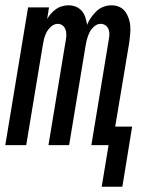

<svg xmlns="http://www.w3.org/2000/svg" viewBox="-28 -548 548 725"><path d="M356 157 382 0H317L383 -400Q385 -410 385 -420Q385 -430 381.5 -438.5Q378 -447 370 -452.5Q362 -458 352 -458Q339 -458 327.5 -448Q316 -438 310 -425.5Q304 -413 300.5 -400Q297 -387 295 -374L233 0H155L221 -400Q223 -410 222.5 -420Q222 -430 218.5 -438.5Q215 -447 207.5 -452.5Q200 -458 190 -458Q177 -458 165.5 -448Q154 -438 147.5 -425.5Q141 -413 138 -400Q135 -387 133 -374L71 0H-8L78 -520H157L150 -476Q156 -487 165 -497Q174 -507 184 -514Q194 -521 206.5 -524.5Q219 -528 231 -528Q246 -528 259 -522.5Q272 -517 281 -506.5Q290 -496 294.5 -482Q299 -468 301 -454Q306 -468 315.5 -481.5Q325 -495 336.5 -506Q348 -517 363 -522.5Q378 -528 393 -528Q409 -528 422.5 -522Q436 -516 444.5 -504.5Q453 -493 458 -478.5Q463 -464 464 -449Q465 -434 463.5 -418.5Q462 -403 460 -387L407 -70H471L434 157Z"/></svg>

Font: Iosevka Algr
Style: Italic
Weight: 400
Italic angle: -9°
Monospace: yes
Designer: Belleve Invis
Foundry: Belleve Invis
Version: Version 26.0.2; ttfautohint (v1.8.3)